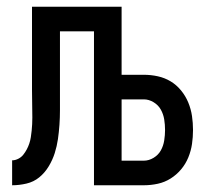

<svg xmlns="http://www.w3.org/2000/svg" viewBox="-20 -550 640 570"><path d="M16 0V-74Q25 -74 34 -78.5Q43 -83 49 -90.5Q55 -98 59.5 -106.5Q64 -115 67 -124Q70 -133 71.5 -142.5Q73 -152 74 -162Q75 -172 75.5 -181.5Q76 -191 76 -201Q76 -221 75.5 -242Q75 -263 75 -283V-530H341V-328H407Q428 -328 448.5 -323.5Q469 -319 486.5 -308.5Q504 -298 517.5 -281.5Q531 -265 539 -245.5Q547 -226 550 -205.5Q553 -185 553 -164Q553 -143 550 -122.5Q547 -102 539 -82.5Q531 -63 517.5 -47Q504 -31 486.5 -20Q469 -9 448.5 -4.5Q428 0 407 0H259V-457H158V-283Q158 -279 158 -274.5Q158 -270 158 -266Q158 -245 158 -223Q158 -201 156.5 -179.5Q155 -158 152 -137Q149 -116 142.5 -95.5Q136 -75 124.5 -56Q113 -37 96.5 -23.5Q80 -10 58.5 -5Q37 0 16 0ZM341 -73H407Q422 -73 436 -81.5Q450 -90 457.5 -103.5Q465 -117 467.5 -133Q470 -149 470 -164Q470 -180 467.5 -195.5Q465 -211 457.5 -224.5Q450 -238 436 -246.5Q422 -255 407 -255H341Z"/></svg>

Font: Iosevka Curly Extended
Style: Regular
Weight: 400
Width: 7
Monospace: yes
Designer: Belleve Invis
Foundry: Belleve Invis
Version: Version 11.1.0; ttfautohint (v1.8.3)